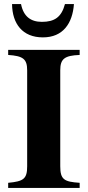

<svg xmlns="http://www.w3.org/2000/svg" viewBox="-20 -920 429 940"><path d="M298 -900C281 -836 247 -813 185 -813C131 -813 95 -839 83 -900H39C40 -804 90 -737 190 -737C289 -737 335 -806 342 -900ZM370 0V-25C294 -30 275 -41 275 -106V-576C275 -632 296 -648 370 -651V-676H20V-651C92 -646 113 -632 113 -576V-106C113 -44 95 -32 20 -25V0Z"/></svg>

Font: XITS
Style: Bold
Weight: 700
Designer: MicroPress Inc., with final additions and corrections provided by Coen Hoffman, Elsevier (retired)
Version: Version 1.107